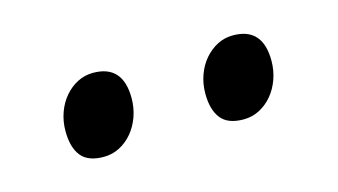

<svg xmlns="http://www.w3.org/2000/svg" viewBox="-32 -735 456 259"><g transform="rotate(-15 195.5 -605.5)"><path d="M341.8 -615.7Q341.8 -602.1 337.4 -589.8Q333 -577.6 325.4 -568.6Q317.9 -559.6 307.6 -554.2Q297.4 -548.8 285.2 -548.8Q263.2 -548.8 253.7 -561Q244.1 -573.2 244.1 -595.7Q244.1 -609.4 248.5 -621.6Q252.9 -633.8 260.7 -642.8Q268.6 -651.9 278.6 -657Q288.6 -662.1 300.3 -662.1Q341.8 -662.1 341.8 -615.7ZM146.5 -615.7Q146.5 -602.1 142.1 -589.8Q137.7 -577.6 130.1 -568.6Q122.6 -559.6 112.3 -554.2Q102.1 -548.8 89.8 -548.8Q67.9 -548.8 58.3 -561Q48.8 -573.2 48.8 -595.7Q48.8 -609.4 53.2 -621.6Q57.6 -633.8 65.4 -642.8Q73.2 -651.9 83.3 -657Q93.3 -662.1 105 -662.1Q146.5 -662.1 146.5 -615.7Z"/></g></svg>

Font: Gentium Plus Viet
Style: Regular
Weight: 400
Designer: J. Victor Gaultney, Annie Olsen, Iska Routamaa, Becca Hirsbrunner
Foundry: SIL International
Version: Version 5.000